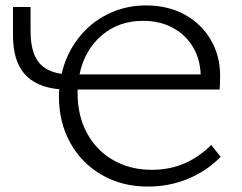

<svg xmlns="http://www.w3.org/2000/svg" viewBox="-20 -684 894 710"><path d="M796 -104Q744 -51 674.5 -22.5Q605 6 527 6Q431 6 356 -37.5Q281 -81 239.5 -156.5Q198 -232 198 -326Q198 -345 199 -354Q113 -362 70.5 -411Q28 -460 28 -553V-658H93V-571Q93 -494 121 -456.5Q149 -419 208 -411Q225 -485 269.5 -542.5Q314 -600 379 -632Q444 -664 520 -664Q600 -664 662 -630.5Q724 -597 759 -537.5Q794 -478 794 -404Q794 -370 792 -353H267V-339Q267 -256 301.5 -192Q336 -128 398.5 -92Q461 -56 542 -56Q669 -56 761 -148ZM274 -409H722Q720 -467 692.5 -512Q665 -557 617.5 -582Q570 -607 509 -607Q419 -607 356 -553Q293 -499 274 -409Z"/></svg>

Font: Ysabeau SC
Style: Regular
Weight: 400
Designer: Christian Thalmann (Catharsis Fonts)
Version: Version 0.003